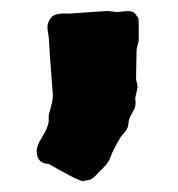

<svg xmlns="http://www.w3.org/2000/svg" viewBox="-20 -768 324 350"><path d="M232.9 -720.2V-693.8L229 -678.2L228 -624L231 -609.9L227.1 -591.8Q226.1 -589.8 227.1 -581.5Q228 -573.2 221.7 -563.5Q213.9 -549.8 213.9 -541.5Q213.9 -532.7 201.2 -520Q198.2 -515.6 193.4 -506.8Q188.5 -498 187 -494.6Q185.1 -491.2 181.6 -481.9Q178.2 -472.7 170.4 -464.4L161.1 -455.1Q148.9 -440.9 142.1 -439.9Q134.8 -439 132.8 -438Q130.9 -437 123 -440.4Q115.2 -443.8 107.4 -447.8Q100.1 -452.1 97.7 -453.1Q95.2 -454.1 68.8 -469.2Q47.9 -469.7 46.9 -491.2Q46.4 -502 56.2 -517.1Q68.8 -537.6 68.8 -547.9V-558.1Q68.8 -559.1 73.2 -574.2Q77.1 -589.4 76.2 -597.2Q69.3 -687 69.3 -693.4Q69.3 -699.7 66.9 -712.9Q64.9 -726.1 73.2 -735.8Q79.1 -744.6 105 -743.2L175.8 -748L192.9 -746.1Q195.8 -746.1 208.5 -747.6Q221.2 -749 226.6 -742.7Q231.9 -736.3 232.4 -733.4Q232.9 -730.5 232.9 -720.2Z"/></svg>

Font: AntiqueNobleBold
Style: Bold
Weight: 700
Version: Version 001.000